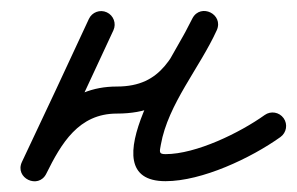

<svg xmlns="http://www.w3.org/2000/svg" viewBox="-20 -310 549 355"><path d="M177.5 -287.2C164.9 -293 150.1 -287.5 144.3 -274.9C103.6 -186.6 62.1 -98.6 20.6 -10.7C13.5 4.3 21.1 17.1 32.3 22.5C43.5 27.9 58.3 25.9 65.6 11.1C93.3 -44.8 125.3 -100 196 -100C304.2 -100 334.3 -167 380.1 -252.7C387.7 -266.9 379.8 -279.8 368.3 -285.4C356.9 -291.1 341.9 -289.5 335.2 -274.8C307 -212.6 139 25 286 25C353.5 25 443.8 -17.6 498.5 -56.6C509.8 -64.7 512.4 -80.3 504.4 -91.5C496.3 -102.8 480.7 -105.4 469.5 -97.4C469.5 -97.4 469.5 -97.4 469.5 -97.4C423.6 -64.6 342.7 -25 286 -25C273.1 -25 275.1 -29.4 277.4 -42.5C290.8 -117.8 349.1 -184.4 380.8 -254.1C387.4 -268.8 380 -281.5 369.1 -286.9C358.1 -292.3 343.5 -290.5 335.9 -276.3C299.7 -208.4 281.2 -150 196 -150C104 -150 57.5 -85.3 20.8 -11.1C13.5 3.7 21.2 16.6 32.5 22.1C43.8 27.6 58.8 25.6 65.8 10.7C107.4 -77.4 148.9 -165.5 189.7 -254C195.5 -266.6 190 -281.4 177.5 -287.2Z"/></svg>

Font: FRB American Cursive Guidelines Arrows Semibold
Style: Italic
Weight: 600
Italic angle: -25°
Version: Version 2.0;Modular Font Editor K font №1